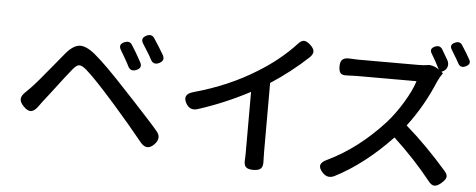

<svg xmlns="http://www.w3.org/2000/svg" viewBox="-54 -977 2847 1149"><g transform="rotate(5 1369.0 -403.0)"><path d="M814 -76Q740 -168 639 -283Q507 -433 452 -480Q424 -504 407.5 -503Q391 -502 368 -473Q338 -437 254 -326Q218 -280 205 -263Q202 -259 196 -250.5Q190 -242 187 -238Q166 -208 145 -205Q124 -202 99 -228Q75 -252 76.5 -273Q78 -294 104 -317Q117 -330 129 -342Q163 -376 269 -506Q304 -548 320 -568Q362 -617 401 -620Q441 -622 496 -576Q560 -524 698 -375Q716 -356 757 -312Q795 -270 815 -249Q823 -241 838 -224Q882 -176 902 -152Q936 -113 899 -73Q855 -26 814 -76ZM700 -524Q698 -528 694 -536Q681 -561 674 -572Q658 -600 650 -613Q627 -648 665 -664Q695 -676 710 -654Q737 -613 769 -554Q788 -520 751 -505Q716 -490 700 -524ZM832 -575Q817 -604 804 -623Q791 -645 779 -663Q756 -697 794 -715Q822 -728 839 -706Q872 -657 901 -607Q918 -575 883 -558Q849 -542 832 -575Z M1499 30Q1466 30 1454 16.5Q1442 3 1445 -30Q1445 -40 1446 -59Q1446 -77 1446 -85V-434Q1295 -354 1135 -303Q1092 -290 1068 -329Q1035 -385 1104 -403Q1313 -461 1477 -564Q1606 -643 1700 -745Q1719 -766 1736 -766Q1753 -765 1775 -745Q1796 -725 1797 -708Q1798 -691 1778 -671Q1675 -575 1555 -497V-291V-85Q1555 -51 1556 -34Q1559 1 1546.5 15.5Q1534 30 1499 30Z M1917 12Q1867 -39 1936 -69Q2117 -156 2271 -325Q2321 -381 2365 -454Q2409 -527 2427 -584H2067Q2048 -584 2010 -582Q1982 -580 1971 -591.5Q1960 -603 1960 -632.5Q1960 -662 1974 -674Q1988 -686 2018 -684Q2054 -682 2067 -682H2249H2431Q2463 -682 2484 -686Q2496 -689 2515 -684Q2534 -679 2548 -669L2554 -664Q2527 -718 2504 -755Q2484 -785 2519 -800Q2547 -812 2563 -788Q2584 -753 2600 -725Q2611 -704 2604 -684Q2597 -664 2573 -654L2570 -653L2578 -647Q2581 -645 2579 -643Q2566 -626 2551 -595Q2486 -439 2391 -315Q2516 -207 2642 -62Q2660 -41 2655 -25Q2652 -11 2628.5 9.5Q2605 30 2587 29.5Q2569 29 2551 5Q2452 -119 2325 -237Q2163 -66 1988 24Q1947 44 1917 12ZM2666 -713Q2655 -734 2643 -753Q2629 -777 2622 -788Q2601 -819 2637 -834Q2664 -846 2679 -824Q2712 -774 2730 -740Q2745 -714 2712 -698Q2681 -684 2666 -713Z"/></g></svg>

Font: GenSenRounded TW M
Style: Regular
Weight: 500
Version: Version 1.501;PS 1;hotconv 16.6.51;makeotf.lib2.5.65220